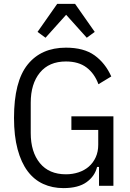

<svg xmlns="http://www.w3.org/2000/svg" viewBox="-20 -955 667 987"><path d="M489 -97H479Q468 -50 425.5 -19Q383 12 306 12Q249 12 202 -9.5Q155 -31 122 -75Q89 -119 70.5 -187.5Q52 -256 52 -349Q52 -536 122 -623Q192 -710 319 -710Q411 -710 466 -670.5Q521 -631 552 -562L486 -522Q466 -577 425 -608Q384 -639 319 -639Q232 -639 185 -581.5Q138 -524 138 -427V-271Q138 -174 185 -116.5Q232 -59 319 -59Q353 -59 383.5 -69Q414 -79 436.5 -98.5Q459 -118 472 -146.5Q485 -175 485 -211V-287H347V-357H563V0H489ZM366 -935 467 -791 426 -761 320 -879 214 -761 173 -791 274 -935Z"/></svg>

Font: IBM Plex Sans Cond
Style: Regular
Weight: 400
Width: 3
Designer: Mike Abbink, Paul van der Laan, Pieter van Rosmalen
Foundry: Bold Monday
Version: Version 1.3